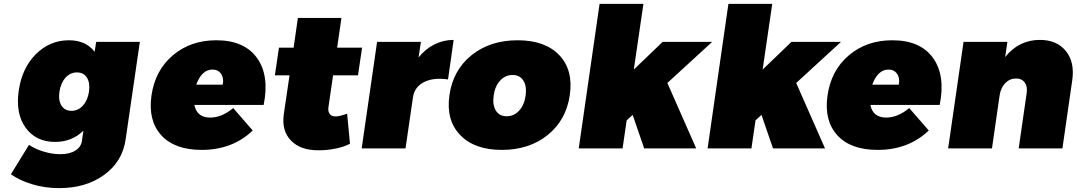

<svg xmlns="http://www.w3.org/2000/svg" viewBox="-20 -762 5529 986"><path d="M36.1 132.8 128.9 -18.1Q161.6 3.9 205.1 16.8Q248.5 29.8 289.1 29.8Q337.9 29.8 367.2 11.2Q396.5 -7.3 400.9 -39.1L408.2 -90.8Q349.1 -33.2 263.2 -33.2Q165 -33.2 112.1 -105.5Q59.1 -177.7 76.2 -296.9Q93.3 -413.6 164.8 -484.4Q236.3 -555.2 334 -555.2Q420.9 -555.2 465.8 -496.1L474.1 -546.9H698.2L625 -44.9Q608.4 68.4 514.6 136.2Q420.9 204.1 284.2 204.1Q209.5 204.1 143.8 183.8Q78.1 163.6 36.1 132.8ZM285.2 -291Q278.8 -246.6 295.7 -219.7Q312.5 -192.9 347.2 -192.9Q381.3 -192.9 405.8 -219.7Q430.2 -246.6 437 -291Q443.4 -335.9 426.5 -363Q409.7 -390.1 375 -390.1Q340.8 -390.1 316.4 -363Q292 -335.9 285.2 -291Z M757.8 -271Q776.4 -400.4 867.4 -477.8Q958.5 -555.2 1090.8 -555.2Q1233.9 -555.2 1299.3 -465.1Q1364.7 -375 1334 -223.1H978Q991.2 -158.2 1059.6 -158.2Q1118.7 -158.2 1177.7 -207L1277.8 -91.8Q1173.8 7.8 1015.6 7.8Q876.5 7.8 808.1 -67.6Q739.7 -143.1 757.8 -271ZM987.8 -327.1H1124Q1130.4 -360.8 1115.2 -382.8Q1100.1 -404.8 1070.8 -404.8Q1042.5 -404.8 1021.5 -384Q1000.5 -363.3 987.8 -327.1Z M1391.6 -375 1412.6 -517.1H1487.8L1509.8 -669.9H1733.4L1711.4 -517.1H1839.4L1818.4 -375H1690.4L1666.5 -210Q1663.6 -188.5 1674.1 -175.8Q1684.6 -163.1 1704.6 -164.1Q1722.7 -164.1 1762.7 -178.2L1777.3 -23.9Q1748.5 -8.3 1705.1 0.7Q1661.6 9.8 1617.7 9.8Q1523.9 10.7 1474.6 -39.8Q1425.3 -90.3 1437.5 -175.8L1466.8 -375Z M1837.4 0 1916.5 -546.9H2141.6L2129.4 -466.8Q2164.1 -510.3 2210.4 -533.7Q2256.8 -557.1 2309.6 -557.1L2280.8 -354Q2206.1 -365.2 2157 -340.1Q2107.9 -314.9 2100.6 -261.2L2062.5 0Z M2288.1 -273.9Q2306.6 -402.3 2401.9 -478.8Q2497.1 -555.2 2638.2 -555.2Q2779.3 -555.2 2852.1 -478.8Q2924.8 -402.3 2906.2 -273.9Q2887.7 -145.5 2792.7 -68.8Q2697.8 7.8 2557.1 7.8Q2416 7.8 2342.8 -69.1Q2269.5 -146 2288.1 -273.9ZM2515.1 -271Q2508.3 -222.7 2526.6 -193.8Q2544.9 -165 2582 -165Q2619.6 -165 2646.2 -194.1Q2672.9 -223.1 2679.2 -271Q2686 -319.3 2667.7 -348.1Q2649.4 -377 2612.3 -377Q2574.7 -377 2548.1 -347.9Q2521.5 -318.8 2515.1 -271Z M2952.1 0 3059.1 -742.2H3284.2L3234.9 -404.8L3382.8 -546.9H3637.2L3407.2 -335.9L3555.2 0H3288.1L3229 -171.9L3198.2 -144L3177.2 0Z M3613.8 0 3720.7 -742.2H3945.8L3896.5 -404.8L4044.4 -546.9H4298.8L4068.8 -335.9L4216.8 0H3949.7L3890.6 -171.9L3859.9 -144L3838.9 0Z M4229.5 -271Q4248 -400.4 4339.1 -477.8Q4430.2 -555.2 4562.5 -555.2Q4705.6 -555.2 4771 -465.1Q4836.4 -375 4805.7 -223.1H4449.7Q4462.9 -158.2 4531.2 -158.2Q4590.3 -158.2 4649.4 -207L4749.5 -91.8Q4645.5 7.8 4487.3 7.8Q4348.1 7.8 4279.8 -67.6Q4211.4 -143.1 4229.5 -271ZM4459.5 -327.1H4595.7Q4602.1 -360.8 4586.9 -382.8Q4571.8 -404.8 4542.5 -404.8Q4514.2 -404.8 4493.2 -384Q4472.2 -363.3 4459.5 -327.1Z M4849.1 0 4928.2 -546.9H5153.3L5142.1 -469.2Q5212.4 -557.1 5320.3 -557.1Q5407.2 -557.1 5453.6 -500Q5500 -442.9 5486.3 -349.1L5436 0H5211.4L5252.4 -284.2Q5257.3 -318.4 5242.4 -338.6Q5227.5 -358.9 5198.2 -358.9Q5165.5 -358.9 5142.3 -335Q5119.1 -311 5113.3 -271L5074.2 0Z"/></svg>

Font: Trueno Black
Style: Italic
Weight: 900
Designer: Julieta Ulanovsky
Foundry: Julieta Ulanovsky
Version: Version 3.001b | FøM Fix